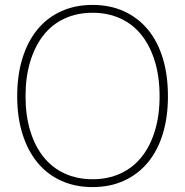

<svg xmlns="http://www.w3.org/2000/svg" viewBox="-20 -746 754 782"><path d="M357 16Q286 16 229 -10Q172 -36 132.5 -84Q93 -132 71.5 -200.5Q50 -269 50 -354Q50 -440 71.5 -509Q93 -578 132.5 -626Q172 -674 229 -700Q286 -726 357 -726Q428 -726 485 -700Q542 -674 582 -626Q622 -578 643 -509Q664 -440 664 -354Q664 -269 643 -200.5Q622 -132 582 -84Q542 -36 485 -10Q428 16 357 16ZM357 -16Q420 -16 471 -39.5Q522 -63 557 -107Q592 -151 611 -213.5Q630 -276 630 -354Q630 -432 611 -495Q592 -558 557 -602.5Q522 -647 471 -670.5Q420 -694 357 -694Q294 -694 243 -670.5Q192 -647 157 -602.5Q122 -558 103 -495Q84 -432 84 -354Q84 -276 103 -213.5Q122 -151 157 -107Q192 -63 243 -39.5Q294 -16 357 -16Z"/></svg>

Font: Geist Thin
Style: Regular
Weight: 400
Designer: Basement.studio, Andrés Briganti, Mateo Zaragoza
Foundry: Basement.studio, Vercel, Andrés Briganti, Guido Ferreyra, Mateo Zaragoza
Version: Version 1.401